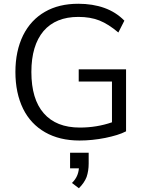

<svg xmlns="http://www.w3.org/2000/svg" viewBox="-20 -740 771 1022"><path d="M651 -371V-41Q630 -30 602.5 -21.5Q575 -13 541 -6Q471 8 403 8Q297 8 220 -36Q143 -80 103 -161Q62 -245 62 -357Q62 -468 103 -552Q144 -634 219 -677Q293 -720 397 -720Q473 -720 535 -698Q597 -676 642 -630L610 -567Q584 -589 559 -605Q534 -621 509 -631Q461 -650 397 -650Q277 -650 212 -575Q147 -498 147 -357Q147 -212 213 -137Q279 -61 405 -61Q495 -61 576 -89V-306H399V-371ZM452 73V131Q452 169 441 202Q429 233 400 262L363 234Q382 215 390 196Q394 187 396.5 177Q399 167 400 156H353V73Z"/></svg>

Font: PRinguin Sans
Style: Regular
Weight: 400
Designer: Vernon Adams
Foundry: Vernon Adams
Version: ""